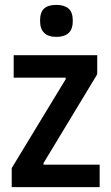

<svg xmlns="http://www.w3.org/2000/svg" viewBox="-20 -766 455 786"><path d="M28 -78 249 -442V-448H36V-540H378V-462L158 -98V-92H388V0H28ZM211 -615Q144 -615 144 -681Q144 -716 160.5 -731Q177 -746 211 -746Q243 -746 260.5 -731Q278 -716 278 -681Q278 -646 260.5 -630.5Q243 -615 211 -615Z"/></svg>

Font: Encode Sans Compressed
Style: SemiBold
Weight: 600
Designer: Pablo Impallari, Andres Torresi
Foundry: Pablo Impallari, Andres Torresi
Version: Version 1.000; ttfautohint (v1.00) -l 8 -r 50 -G 200 -x 14 -